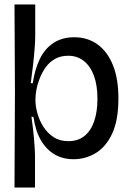

<svg xmlns="http://www.w3.org/2000/svg" viewBox="-20 -700 584 861"><path d="M45 141 47 -288 45 -680H138V-542Q138 -518 135.5 -484.5Q133 -451 128.5 -411Q124 -371 118 -327H127Q136 -389 158.5 -435.5Q181 -482 220 -507.5Q259 -533 313 -533Q372 -533 416.5 -501.5Q461 -470 486 -409Q511 -348 511 -258Q511 -162 483.5 -102Q456 -42 410 -14Q364 14 310 14Q262 14 225 -7.5Q188 -29 163.5 -71Q139 -113 130 -176H121Q124 -154 127 -130.5Q130 -107 132 -83.5Q134 -60 135.5 -37.5Q137 -15 137 6V141ZM287 -67Q330 -67 359 -90.5Q388 -114 402.5 -157Q417 -200 417 -256Q417 -318 401 -361Q385 -404 355.5 -427Q326 -450 286 -450Q252 -450 227 -436Q202 -422 185.5 -399Q169 -376 158.5 -349.5Q148 -323 143.5 -298.5Q139 -274 139 -257V-249Q139 -223 148 -191Q157 -159 175 -131Q193 -103 220.5 -85Q248 -67 287 -67Z"/></svg>

Font: Bricolage Grotesque 96pt ExtraBold 96pt
Style: Regular
Weight: 400
Version: Version 1.001;gftools[0.9.33.dev8+g029e19f]